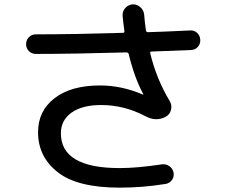

<svg xmlns="http://www.w3.org/2000/svg" viewBox="-20 -818 1040 883"><path d="M145 -570Q126 -570 113 -583Q100 -596 100 -615Q100 -634 113 -647Q126 -660 145 -660Q309 -660 545 -667Q554 -667 552 -676Q546 -720 544 -744Q542 -765 555.5 -780.5Q569 -796 590 -798Q610 -799 625.5 -785Q641 -771 643 -751Q645 -723 651 -678Q653 -670 660 -670Q731 -672 855 -678Q874 -679 887 -666.5Q900 -654 901 -635Q902 -616 890 -602.5Q878 -589 859 -588Q797 -585 678 -581Q669 -581 671 -573Q699 -456 760 -354Q772 -335 766.5 -313Q761 -291 742 -281Q698 -257 648 -284Q551 -335 445 -335Q358 -335 309 -300Q260 -265 260 -205Q260 -45 530 -45Q611 -45 723 -62Q742 -65 758 -54.5Q774 -44 778 -25Q782 -6 771 9.5Q760 25 741 28Q636 45 530 45Q336 45 245.5 -26Q155 -97 155 -210Q155 -308 231 -366.5Q307 -425 440 -425Q540 -425 637 -383H639V-385Q598 -461 572 -569Q570 -577 561 -577Q316 -570 145 -570Z"/></svg>

Font: Rounded Mplus 1c Medium
Style: Regular
Weight: 500
Version: Version 1.059.20150529